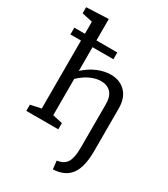

<svg xmlns="http://www.w3.org/2000/svg" viewBox="-240 -880 1074 1227"><g transform="rotate(30 296.5 -266.5)"><path d="M529 -308V5Q529 123 488 179Q447 235 359 239L352 178Q403 171 423.5 137.5Q444 104 444 30V-291Q444 -348 417.5 -376Q391 -404 345 -404Q308 -404 267.5 -385.5Q227 -367 188 -330V-62L261 -46V0H25V-46L103 -62V-564H25V-614H103V-703L25 -720V-765L188 -772V-614H342V-564H188V-389Q233 -430 282.5 -450.5Q332 -471 378 -471Q446 -471 487.5 -428.5Q529 -386 529 -308Z"/></g></svg>

Font: Bitter Pro
Style: Regular
Weight: 400
Designer: Sol Matas, and Bitter project Authors
Foundry: Sol Matas
Version: Version 1.010